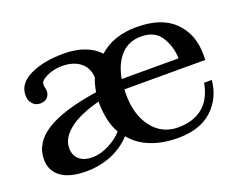

<svg xmlns="http://www.w3.org/2000/svg" viewBox="-85 -632 994 794"><g transform="rotate(-20 412.5 -235.0)"><path d="M26 -96Q26 -169 99 -215Q172 -261 324 -284Q329 -318 340 -343Q337 -388 306.5 -411Q276 -434 228 -434Q191 -434 160.5 -419.5Q130 -405 130 -389Q130 -382 132 -372.5Q134 -363 134 -358Q134 -343 123.5 -331Q113 -319 91 -319Q72 -319 58.5 -333Q45 -347 45 -372Q45 -423 103.5 -451.5Q162 -480 252 -480Q304 -480 343.5 -465Q383 -450 407 -423Q469 -480 573 -480Q682 -480 738 -424.5Q794 -369 794 -280V-255H438Q437 -248 437 -234Q437 -143 480 -87Q523 -31 594 -31Q660 -31 702 -64.5Q744 -98 757 -168H791Q783 -89 729 -39.5Q675 10 579 10Q511 10 458.5 -11Q406 -32 374 -72Q336 -31 284.5 -10.5Q233 10 175 10Q102 10 64 -18Q26 -46 26 -96ZM692 -299Q691 -351 664 -394Q637 -437 577 -437Q521 -437 487 -399.5Q453 -362 442 -299ZM352 -101Q320 -155 320 -244Q231 -221 185.5 -184.5Q140 -148 140 -105Q140 -72 161 -54Q182 -36 218 -36Q255 -36 293 -56Q331 -76 352 -101Z"/></g></svg>

Font: Taviraj Medium
Style: Regular
Weight: 500
Designer: Katatrad Team
Foundry: CadsonDemak
Version: Version 1.001